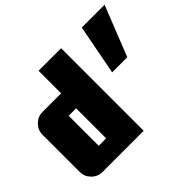

<svg xmlns="http://www.w3.org/2000/svg" viewBox="-150 -909 1131 1131"><g transform="rotate(-45 415.5 -344.0)"><path d="M641 -688H831L707 -375H581ZM281 -125V-375H219V-125ZM469 0H125Q87 0 59 -28Q31 -56 31 -94V-406Q31 -444 59 -472Q87 -500 125 -500H281V-688H469Z"/></g></svg>

Font: CostaRica
Style: Normal
Weight: 900
Version: Version 1.3